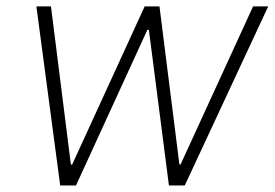

<svg xmlns="http://www.w3.org/2000/svg" viewBox="-20 -565 837 585"><path d="M90.9 -545.5H135.3L196 -63.6H199.9L420.8 -545.5H465.9L526.6 -63.9H530.2L751.1 -545.5H797.2L543 0H494.7L433.6 -474.1H429L211.6 0H163.4Z"/></svg>

Font: Inter P Extra Light
Style: Italic
Weight: 200
Italic angle: 9.39999°
Designer: Rasmus Andersson
Foundry: rsms
Version: Version 3.018;git-588b23468